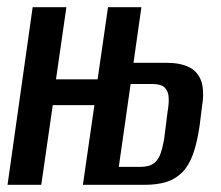

<svg xmlns="http://www.w3.org/2000/svg" viewBox="-20 -515 616 535"><path d="M1 0 71 -495H165L136 -294H252L281 -495H374L352 -340H444Q482 -340 506.5 -328Q531 -316 540.5 -289.5Q550 -263 543 -219L536 -163Q529 -116 517.5 -84.5Q506 -53 487.5 -34.5Q469 -16 443.5 -8Q418 0 383 0H211L243 -222H127L95 0ZM311 -50H370Q395 -50 408 -59.5Q421 -69 427 -86Q433 -103 437 -125L447 -204Q451 -226 450 -243.5Q449 -261 439 -271Q429 -281 403 -281H344Z"/></svg>

Font: Alumni Sans SemiBold
Style: Italic
Weight: 600
Italic angle: -8°
Version: Version 1.016